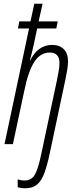

<svg xmlns="http://www.w3.org/2000/svg" viewBox="-20 -780 420 1039"><path d="M116.2 238.8Q103.5 238.8 93.3 237.3Q83 235.8 75.7 233.4V190.4Q92.8 196.8 112.8 196.8Q151.4 196.8 169.7 163.1Q188 129.4 204.6 47.4L287.6 -343.3Q292.5 -368.2 297.1 -393.1Q301.8 -418 301.8 -439.9Q301.8 -495.6 249 -495.6Q197.8 -495.6 165 -444.1Q132.3 -392.6 111.3 -288.1L49.8 0H4.4L137.2 -626H77.1L84.5 -664.1H145L165.5 -759.8H210.4L189 -664.1H292.5L284.7 -626H181.2L163.1 -540.5Q158.2 -516.1 152.3 -493.9Q146.5 -471.7 141.6 -453.1H143.6Q162.6 -493.2 193.1 -515.1Q223.6 -537.1 261.7 -537.1Q301.3 -537.1 324.7 -514.4Q348.1 -491.7 348.1 -448.2Q348.1 -427.2 343 -397.2Q337.9 -367.2 332 -340.3L249 50.8Q235.4 114.7 220.2 156.2Q205.1 197.8 180.9 218.3Q156.7 238.8 116.2 238.8Z"/></svg>

Font: Open Sans Condensed Light
Style: Italic
Weight: 300
Width: 3
Italic angle: -12°
Designer: Monotype Design Team
Foundry: Monotype Imaging Inc.
Version: Version 3.000; ttfautohint (v1.8.4)